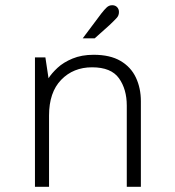

<svg xmlns="http://www.w3.org/2000/svg" viewBox="-20 -716 672 736"><path d="M114 0V-496H154L166 -416Q178 -435 200.5 -456Q223 -477 258 -491.5Q293 -506 339 -506Q402 -506 442 -482.5Q482 -459 501 -418.5Q520 -378 520 -328V0H466V-311Q466 -374 436 -416Q406 -458 333 -458Q261 -458 214.5 -410Q168 -362 168 -273V0ZM297 -569 369 -665Q380 -679 389 -687.5Q398 -696 410 -696Q422 -696 429 -688.5Q436 -681 436 -670Q436 -657 428 -648Q420 -639 400 -620L343 -569Z"/></svg>

Font: Atkinson Hyperlegible Mono ExtraLight
Style: Regular
Weight: 200
Monospace: yes
Designer: Elliott Scott, Megan Eiswerth, Linus Boman, Theodore Petrosky, Letters from Sweden
Foundry: Applied Design Works, Letters from Sweden
Version: Version 2.001